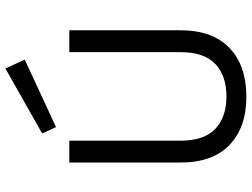

<svg xmlns="http://www.w3.org/2000/svg" viewBox="-128 -772 911 694"><g transform="rotate(-90 327.0 -424.5)"><path d="M166 -227V-629H87V-227Q87 -111 150.5 -50Q214 11 325 11Q437 11 501 -50Q565 -111 565 -227V-629H486V-227Q486 -142 443.5 -101.5Q401 -61 326 -61Q251 -61 208.5 -101.5Q166 -142 166 -227ZM192 -727 427 -860 459 -790 215 -677Z"/></g></svg>

Font: Karla Neue
Style: Regular
Weight: 400
Designer: Jonathan Pinhorn
Foundry: PYRS Fontlab Ltd. / Made with FontLab
Version: Version 1.000;PS 001.001;hotconv 1.0.56